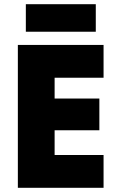

<svg xmlns="http://www.w3.org/2000/svg" viewBox="-20 -894 568 914"><path d="M65 0Q65 -168 65 -340Q65 -512 65 -680Q166 -680 269 -680Q372 -680 473 -680Q473 -642 473 -602Q473 -562 473 -524Q415 -524 356.5 -524Q298 -524 240 -524Q240 -499 240 -474.5Q240 -450 240 -425Q293 -425 347 -425Q401 -425 453 -425Q453 -388 453 -350Q453 -312 453 -274Q401 -274 347 -274Q293 -274 240 -274Q240 -245 240 -215Q240 -185 240 -156Q298 -156 356.5 -156Q415 -156 473 -156Q473 -118 473 -78Q473 -38 473 0Q372 0 269 0Q166 0 65 0ZM103 -743Q103 -775 103 -808.5Q103 -842 103 -874Q186 -874 270 -874Q354 -874 436 -874Q436 -842 436 -808.5Q436 -775 436 -743Q354 -743 270 -743Q186 -743 103 -743Z"/></svg>

Font: Tilt Warp
Style: Regular
Weight: 400
Designer: Andy Clymer
Foundry: Andy Clymer
Version: Version 1.000